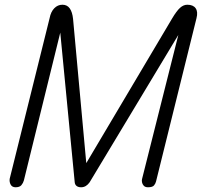

<svg xmlns="http://www.w3.org/2000/svg" viewBox="-20 -792 870 812"><path d="M46 0Q31 0 25 -11.5Q19 -23 21 -36L190 -716Q195 -742 209.5 -757Q224 -772 244 -772Q264 -772 275 -756.5Q286 -741 289 -712L348 -68L327 -72L708 -714Q727 -746 741.5 -759Q756 -772 772 -772Q797 -772 807.5 -757Q818 -742 811 -715L640 -25Q638 -16 631.5 -8Q625 0 606 0Q594 0 588 -6.5Q582 -13 580.5 -21.5Q579 -30 581 -36L750 -707H772L359 -21Q352 -11 343 -5.5Q334 0 323 0Q311 0 304 -5.5Q297 -11 296 -21L232 -684L242 -683L81 -29Q78 -18 70.5 -9Q63 0 46 0Z"/></svg>

Font: Edu TAS Beginner
Style: Regular
Weight: 400
Designer: Tina and Corey Anderson
Foundry: Google for Education
Version: Version 1.003